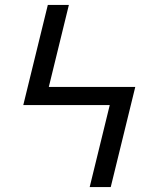

<svg xmlns="http://www.w3.org/2000/svg" viewBox="-20 -755 640 775"><path d="M427 0H342L423 -331H74L173 -735H258L177 -404H526Z"/></svg>

Font: Iosevka Extended
Style: Regular
Weight: 400
Width: 7
Monospace: yes
Designer: Belleve Invis
Foundry: Belleve Invis
Version: Version 32.5.0; ttfautohint (v1.8.4)